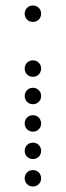

<svg xmlns="http://www.w3.org/2000/svg" viewBox="-20 -700 240 700"><path d="M100 -620C117 -620 130 -633 130 -650C130 -667 117 -680 100 -680C83 -680 70 -667 70 -650C70 -633 83 -620 100 -620ZM100 -420C117 -420 130 -433 130 -450C130 -467 117 -480 100 -480C83 -480 70 -467 70 -450C70 -433 83 -420 100 -420ZM100 -320C117 -320 130 -333 130 -350C130 -367 117 -380 100 -380C83 -380 70 -367 70 -350C70 -333 83 -320 100 -320ZM100 -220C117 -220 130 -233 130 -250C130 -267 117 -280 100 -280C83 -280 70 -267 70 -250C70 -233 83 -220 100 -220ZM100 -120C117 -120 130 -133 130 -150C130 -167 117 -180 100 -180C83 -180 70 -167 70 -150C70 -133 83 -120 100 -120ZM100 -20C117 -20 130 -33 130 -50C130 -67 117 -80 100 -80C83 -80 70 -67 70 -50C70 -33 83 -20 100 -20Z"/></svg>

Font: TINY 5x3 60
Style: Regular
Weight: 150
Designer: Jack Halten Fahnestock
Foundry: Velvetyne Type Foundry
Version: Version 1.002;hotconv 1.0.109;makeotfexe 2.5.65596